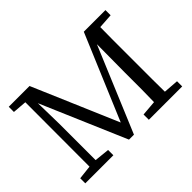

<svg xmlns="http://www.w3.org/2000/svg" viewBox="-136 -1006 1286 1286"><g transform="rotate(-45 507.0 -362.5)"><path d="M309 0H43V-39V-48L142 -59L143 -668L43 -676V-686V-725H240L499 -120L754 -725H959V-676L854 -669Q853 -611 853 -553V-173Q853 -115 854 -57L961 -49V0H645V-50L753 -59Q755 -118 755 -177V-336L757 -604L504 0H496H465H457L198 -604L202 -404V-61L309 -50V-40Z"/></g></svg>

Font: Early Summer Mincho Screen
Style: Regular
Weight: 400
Designer: GuiWonder
Version: Version 1.002